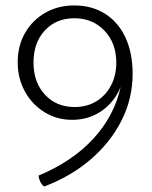

<svg xmlns="http://www.w3.org/2000/svg" viewBox="-20 -675 557 705"><path d="M121 -30Q246 -82 323 -166Q400 -250 423 -356Q400 -300 353 -267.5Q306 -235 245 -235Q189 -235 143.5 -263Q98 -291 71.5 -339Q45 -387 45 -446Q45 -507 72 -554Q99 -601 146 -628Q193 -655 253 -655Q318 -655 366.5 -624Q415 -593 441 -536.5Q467 -480 467 -404Q467 -314 427 -234Q387 -154 314.5 -91Q242 -28 142 10Q126 -2 121 -30ZM254 -282Q299 -282 333.5 -303Q368 -324 387.5 -361Q407 -398 407 -445Q407 -517 363.5 -562.5Q320 -608 253 -608Q186 -608 144.5 -563Q103 -518 103 -445Q103 -373 145 -327.5Q187 -282 254 -282Z"/></svg>

Font: Scope One
Style: Regular
Weight: 400
Designer: Dalton Maag Ltd
Foundry: Dalton Maag Ltd
Version: Version 1.001; ttfautohint (v1.4.1) -l 11 -r 50 -G 50 -x 14 